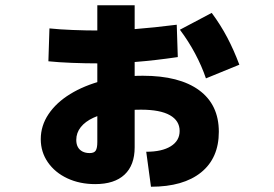

<svg xmlns="http://www.w3.org/2000/svg" viewBox="-20 -663 1040 730"><path d="M536 -86Q596 -86 629.5 -107Q663 -128 663 -165Q663 -204 626 -225Q589 -246 516 -246Q458 -246 412.5 -238Q367 -230 335.5 -215.5Q304 -201 287 -179.5Q270 -158 270 -131Q270 -115 276 -104Q282 -93 293.5 -87Q305 -81 321 -81Q338 -81 344 -90.5Q350 -100 350 -123V-643H492V-103Q492 -35 453.5 1Q415 37 342 37Q283 37 236 15Q189 -7 162 -46Q135 -85 135 -134Q135 -185 164.5 -229Q194 -273 247 -305.5Q300 -338 370.5 -356.5Q441 -375 523 -375Q662 -375 737 -320Q812 -265 812 -162Q812 -62 744.5 -7.5Q677 47 554 47ZM353 -422Q305 -422 253.5 -424Q202 -426 164 -430L168 -555Q205 -551 256.5 -549Q308 -547 354 -547Q423 -547 494 -552.5Q565 -558 652 -569L656 -446Q567 -433 495 -427.5Q423 -422 353 -422ZM763 -365Q747 -412 722 -459Q697 -506 664 -550L785 -614Q819 -568 844 -520.5Q869 -473 890 -417Z"/></svg>

Font: M PLUS 2 Thin ExtraBold
Style: Regular
Weight: 800
Version: Version 1.001